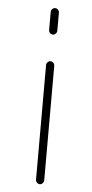

<svg xmlns="http://www.w3.org/2000/svg" viewBox="-54 -807 391 819"><g transform="rotate(5 141.5 -397.0)"><path d="M130.9 -678.7V-756.8Q130.9 -763.7 136.2 -769Q141.6 -774.4 148.4 -774.4Q155.3 -774.4 160.6 -769Q166 -763.7 166 -756.8V-678.7Q166 -671.9 160.6 -666.5Q155.3 -661.1 148.4 -661.1Q141.6 -661.1 136.2 -666.5Q130.9 -671.9 130.9 -678.7ZM130.9 -38.1V-529.3Q130.9 -536.1 136.2 -541.5Q141.6 -546.9 148.4 -546.9Q155.3 -546.9 160.6 -541.5Q166 -536.1 166 -529.3V-38.1Q166 -31.2 160.6 -25.9Q155.3 -20.5 148.4 -20.5Q141.6 -20.5 136.2 -25.9Q130.9 -31.2 130.9 -38.1Z"/></g></svg>

Font: Gen Jyuu Gothic ExtraLight
Style: Regular
Weight: 100
Designer: [Source Han Sans]
Ryoko NISHIZUKA  (kana & ideographs); Paul D. Hunt (Latin, Greek & Cyrillic); Wenlong ZHANG  (bopomofo
Version: Version 1.002.20150607